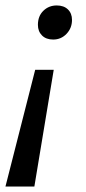

<svg xmlns="http://www.w3.org/2000/svg" viewBox="-27 -489 315 704"><path d="M237 -416Q237 -386 217 -365Q197 -344 168 -344Q142 -344 127 -359Q112 -374 112 -398Q112 -430 132 -449.5Q152 -469 181 -469Q207 -469 222 -454.5Q237 -440 237 -416ZM99 195H-7L102 -233H170Z"/></svg>

Font: Ysabeau Semibold
Style: Italic
Weight: 600
Italic angle: -12°
Designer: Christian Thalmann (Catharsis Fonts)
Version: Version 0.003